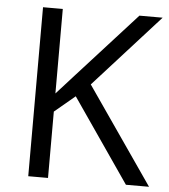

<svg xmlns="http://www.w3.org/2000/svg" viewBox="-52 -761 712 808"><g transform="rotate(5 304.5 -357.0)"><path d="M607.4 0H509.8L267.1 -352.5L180.7 -280.3V0H97.2V-713.9H180.7V-356.9L254.9 -439L504.4 -713.9H602.5L325.7 -407.7Z"/></g></svg>

Font: Viking Open Sans
Style: Regular
Weight: 400
Foundry: Ascender Corporation
Version: Version 2.001